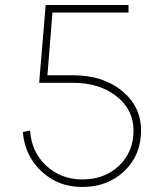

<svg xmlns="http://www.w3.org/2000/svg" viewBox="-20 -720 653 765"><path d="M162 -700H492V-670H189L169 -420H272Q390 -420 466 -358Q542 -296 542 -200Q542 -102 475.5 -38.5Q409 25 307 25Q212 25 145.5 -37Q79 -99 71 -194L100 -200Q105 -115 164 -60Q223 -5 308 -5Q397 -5 454.5 -60Q512 -115 512 -200Q512 -283 444 -336.5Q376 -390 272 -390H136Z"/></svg>

Font: Metropolitano Thin
Style: Regular
Weight: 250
Designer: Fonts by Alex Slobzheninov & Chris M. Simpson / Changes by Cristiano Sobral
Foundry: Fonts by Alex Slobzheninov & Chris M. Simpson / Changes by Cristiano Sobral
Version: Version 1.00;August 30, 2020;FontCreator 13.0.0.2681 64-bit